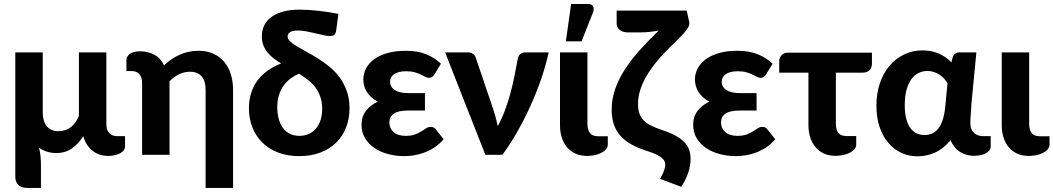

<svg xmlns="http://www.w3.org/2000/svg" viewBox="-20 -779 5300 966"><path d="M609 -94V-40.5Q609 -32 603.2 -23.8Q597.5 -15.5 586.5 -9Q575.5 -2.5 559.8 1.5Q544 5.5 524.5 5.5Q503.5 5.5 483.8 -0.5Q464 -6.5 447.5 -19Q431 -31.5 418.5 -50Q406 -68.5 399 -94Q373 -53.5 340.2 -31.2Q307.5 -9 265 -9Q237.5 -9 215.8 -16Q194 -23 176.5 -36Q182 -14 184 9.2Q186 32.5 186 53V166.5H117.5Q89 166.5 73 152Q57 137.5 57 110V-515.5H195V-213.5Q195 -170.5 214.8 -144.8Q234.5 -119 273.5 -119Q311 -119 336.5 -139.2Q362 -159.5 377 -196V-515.5H515V-156.5Q515 -124.5 529.8 -109.2Q544.5 -94 570 -94Z M616 -475.5Q616 -484 619.8 -492.2Q623.5 -500.5 631.8 -506.8Q640 -513 653 -517Q666 -521 685 -521Q724.5 -521 756.8 -503.5Q789 -486 805 -450Q822 -466 841.2 -479.5Q860.5 -493 882 -502.8Q903.5 -512.5 927.5 -518Q951.5 -523.5 978 -523.5Q1020 -523.5 1052.8 -509Q1085.5 -494.5 1107.5 -468.5Q1129.5 -442.5 1141 -406.5Q1152.5 -370.5 1152.5 -327.5V166.5H1014.5V-327.5Q1014.5 -370.5 994.8 -394.2Q975 -418 936 -418Q907 -418 881.5 -405.5Q856 -393 833 -370.5V0H695V-359Q695 -391 681.2 -406.2Q667.5 -421.5 642 -421.5H616Z M1486 -95.5Q1511.5 -95.5 1532.8 -104.8Q1554 -114 1569.2 -131.8Q1584.5 -149.5 1592.8 -174.8Q1601 -200 1601 -231.5Q1601 -265.5 1591.5 -292.2Q1582 -319 1566 -340Q1550 -361 1528.8 -377.5Q1507.5 -394 1484 -408.5Q1463 -399 1443.2 -384.8Q1423.5 -370.5 1408.2 -350Q1393 -329.5 1384 -302.2Q1375 -275 1375 -239Q1375 -209.5 1381.8 -183.2Q1388.5 -157 1402 -137.5Q1415.5 -118 1436.5 -106.8Q1457.5 -95.5 1486 -95.5ZM1671.5 -626Q1669 -609 1661 -603.2Q1653 -597.5 1636.5 -597.5Q1627 -597.5 1608.8 -601.8Q1590.5 -606 1568.5 -611.2Q1546.5 -616.5 1522.8 -621Q1499 -625.5 1479 -625.5Q1451 -625.5 1439 -617Q1427 -608.5 1427 -596Q1427 -582.5 1440.5 -570Q1454 -557.5 1475.8 -544.5Q1497.5 -531.5 1525.5 -516.5Q1553.5 -501.5 1582.8 -483Q1612 -464.5 1640 -441.2Q1668 -418 1689.8 -388Q1711.5 -358 1725 -320Q1738.5 -282 1738.5 -234.5Q1738.5 -182.5 1721.5 -138.5Q1704.5 -94.5 1672.2 -62.2Q1640 -30 1593 -11.8Q1546 6.5 1486 6.5Q1426.5 6.5 1379.5 -11.5Q1332.5 -29.5 1300 -61.5Q1267.5 -93.5 1250 -137.8Q1232.5 -182 1232.5 -234.5Q1232.5 -313 1272.5 -370Q1312.5 -427 1394.5 -460Q1374 -472 1356.5 -485.5Q1339 -499 1325.8 -515.2Q1312.5 -531.5 1305 -551.2Q1297.5 -571 1297.5 -596Q1297.5 -626 1309.2 -650.8Q1321 -675.5 1345 -693.2Q1369 -711 1404.8 -720.8Q1440.5 -730.5 1488.5 -730.5Q1508 -730.5 1533 -729Q1558 -727.5 1584.2 -724.5Q1610.5 -721.5 1636 -717.5Q1661.5 -713.5 1682.5 -709Z M2212 -78.5Q2190 -53 2164.5 -36.5Q2139 -20 2112.8 -10.5Q2086.5 -1 2061 2.8Q2035.5 6.5 2014 6.5Q1972 6.5 1933 -3.8Q1894 -14 1864.2 -34Q1834.5 -54 1816.8 -83.5Q1799 -113 1799 -151Q1799 -193 1821.8 -222Q1844.5 -251 1881 -267.5Q1861.5 -277.5 1847.5 -290.5Q1833.5 -303.5 1824.8 -318Q1816 -332.5 1812 -348.2Q1808 -364 1808 -379.5Q1808 -408.5 1821.8 -434.8Q1835.5 -461 1862.2 -480.8Q1889 -500.5 1929 -512Q1969 -523.5 2021.5 -523.5Q2082 -523.5 2125.2 -505.5Q2168.5 -487.5 2198.5 -458.5L2167 -406.5Q2159.5 -394.5 2153 -391Q2146.5 -387.5 2136.5 -387.5Q2128 -387.5 2119 -392.8Q2110 -398 2097.2 -404Q2084.5 -410 2067 -415.2Q2049.5 -420.5 2024 -420.5Q1984 -420.5 1963.2 -406Q1942.5 -391.5 1942.5 -367.5Q1942.5 -341.5 1966 -326Q1989.5 -310.5 2035 -310.5H2118V-223H2035Q1983.5 -223 1961.2 -207Q1939 -191 1939 -162.5Q1939 -134 1960 -114.8Q1981 -95.5 2021.5 -95.5Q2050 -95.5 2068.2 -102.5Q2086.5 -109.5 2100 -118Q2113.5 -126.5 2124 -133.5Q2134.5 -140.5 2147 -140.5Q2164 -140.5 2172 -128.5Z M2740.5 -515.5Q2727 -452.5 2703.5 -383.8Q2680 -315 2649.2 -247.2Q2618.5 -179.5 2582.5 -116Q2546.5 -52.5 2507.5 0H2422L2219.5 -515.5H2334Q2349 -515.5 2359.2 -508.5Q2369.5 -501.5 2373 -490.5L2459.5 -235.5Q2467.5 -212 2473.5 -189.5Q2479.5 -167 2484.5 -144.5Q2504.5 -181 2520.2 -223Q2536 -265 2547.8 -308.8Q2559.5 -352.5 2568.2 -395.8Q2577 -439 2584 -477.5Q2587 -498.5 2598 -507Q2609 -515.5 2622.5 -515.5Z M2797.5 -515.5H2935.5V-157Q2935.5 -125.5 2948 -109.5Q2960.5 -93.5 2989.5 -93.5H3038V-52.5Q3038 -38.5 3028.8 -27.8Q3019.5 -17 3004.5 -9.5Q2989.5 -2 2971 1.8Q2952.5 5.5 2934 5.5Q2900.5 5.5 2875 -6.2Q2849.5 -18 2832.2 -38.8Q2815 -59.5 2806.2 -87.8Q2797.5 -116 2797.5 -149ZM2827 -571 2853.5 -759H2938Q2957 -759 2963.8 -747.2Q2970.5 -735.5 2963.5 -716.5L2906 -571Z M3447.5 -669.5Q3449 -662.5 3447.5 -654.5Q3446 -646.5 3439.2 -635.8Q3432.5 -625 3419.5 -610.5Q3406.5 -596 3386 -576Q3368.5 -559 3347.2 -538Q3326 -517 3304.2 -492.8Q3282.5 -468.5 3262 -441Q3241.5 -413.5 3225.5 -383.8Q3209.5 -354 3199.8 -321.8Q3190 -289.5 3190 -255.5Q3190 -228.5 3196.8 -208.8Q3203.5 -189 3217.8 -174Q3232 -159 3254.2 -147.8Q3276.5 -136.5 3307.5 -126Q3351.5 -111.5 3380 -95.8Q3408.5 -80 3425 -61.8Q3441.5 -43.5 3448 -23Q3454.5 -2.5 3454.5 20.5Q3454.5 88 3407.5 161L3301 121Q3305 114 3309.8 105.2Q3314.5 96.5 3318.2 86.8Q3322 77 3324.5 67.2Q3327 57.5 3327 49Q3327 41 3323.5 32.5Q3320 24 3310 15.5Q3300 7 3282 -1.8Q3264 -10.5 3235 -19.5Q3191 -33.5 3157.8 -51.8Q3124.5 -70 3102.2 -94.8Q3080 -119.5 3068.8 -152Q3057.5 -184.5 3057.5 -226.5Q3057.5 -280.5 3075 -330.8Q3092.5 -381 3124 -429.8Q3155.5 -478.5 3198.8 -526.8Q3242 -575 3294 -625Q3271.5 -621 3247.8 -618.5Q3224 -616 3198.5 -616H3139.5Q3123.5 -616 3112.8 -620.2Q3102 -624.5 3095.2 -630.8Q3088.5 -637 3085.5 -645Q3082.5 -653 3082.5 -660.5V-725.5H3435Z M3880.5 -78.5Q3858.5 -53 3833 -36.5Q3807.5 -20 3781.2 -10.5Q3755 -1 3729.5 2.8Q3704 6.5 3682.5 6.5Q3640.5 6.5 3601.5 -3.8Q3562.5 -14 3532.8 -34Q3503 -54 3485.2 -83.5Q3467.5 -113 3467.5 -151Q3467.5 -193 3490.2 -222Q3513 -251 3549.5 -267.5Q3530 -277.5 3516 -290.5Q3502 -303.5 3493.2 -318Q3484.5 -332.5 3480.5 -348.2Q3476.5 -364 3476.5 -379.5Q3476.5 -408.5 3490.2 -434.8Q3504 -461 3530.8 -480.8Q3557.5 -500.5 3597.5 -512Q3637.5 -523.5 3690 -523.5Q3750.5 -523.5 3793.8 -505.5Q3837 -487.5 3867 -458.5L3835.5 -406.5Q3828 -394.5 3821.5 -391Q3815 -387.5 3805 -387.5Q3796.5 -387.5 3787.5 -392.8Q3778.5 -398 3765.8 -404Q3753 -410 3735.5 -415.2Q3718 -420.5 3692.5 -420.5Q3652.5 -420.5 3631.8 -406Q3611 -391.5 3611 -367.5Q3611 -341.5 3634.5 -326Q3658 -310.5 3703.5 -310.5H3786.5V-223H3703.5Q3652 -223 3629.8 -207Q3607.5 -191 3607.5 -162.5Q3607.5 -134 3628.5 -114.8Q3649.5 -95.5 3690 -95.5Q3718.5 -95.5 3736.8 -102.5Q3755 -109.5 3768.5 -118Q3782 -126.5 3792.5 -133.5Q3803 -140.5 3815.5 -140.5Q3832.5 -140.5 3840.5 -128.5Z M4367 -461Q4367 -437.5 4354.8 -425.5Q4342.5 -413.5 4320 -413.5H4185.5V-157.5Q4185.5 -126 4198 -110.2Q4210.5 -94.5 4239.5 -94.5H4288V-53.5Q4288 -39 4278.8 -28.2Q4269.5 -17.5 4254.5 -10Q4239.5 -2.5 4221 1.2Q4202.5 5 4184 5Q4150.5 5 4125 -6.8Q4099.5 -18.5 4082.2 -39.5Q4065 -60.5 4056.2 -88.8Q4047.5 -117 4047.5 -150V-413.5H3900.5V-471Q3900.5 -488 3911.8 -501Q3923 -514 3946.5 -514H4367Z M4747 -359.5Q4740.5 -372 4730.2 -383.2Q4720 -394.5 4707 -403Q4694 -411.5 4678.5 -416.8Q4663 -422 4646 -422Q4624 -422 4603.5 -412.8Q4583 -403.5 4567.2 -383Q4551.5 -362.5 4541.8 -329.8Q4532 -297 4532 -250.5Q4532 -208.5 4540 -179.5Q4548 -150.5 4561.8 -132.8Q4575.5 -115 4593.5 -107.2Q4611.5 -99.5 4631.5 -99.5Q4651.5 -99.5 4669 -107Q4686.5 -114.5 4700 -131.2Q4713.5 -148 4722.5 -174.5Q4731.5 -201 4735.5 -239ZM4964.5 -94V-40.5Q4964.5 -32 4958.8 -23.8Q4953 -15.5 4942 -9Q4931 -2.5 4915.2 1.2Q4899.5 5 4880 5Q4842.5 5 4811 -14.2Q4779.5 -33.5 4762 -74Q4744.5 -51.5 4724.2 -35.8Q4704 -20 4682.2 -10.5Q4660.5 -1 4638.8 3.2Q4617 7.5 4596.5 7.5Q4552.5 7.5 4514.5 -10.2Q4476.5 -28 4448.8 -61Q4421 -94 4405.2 -141Q4389.5 -188 4389.5 -247Q4389.5 -309 4407 -360.5Q4424.5 -412 4455.8 -448.5Q4487 -485 4529.5 -505.2Q4572 -525.5 4621.5 -525.5Q4667.5 -525.5 4704.2 -509Q4741 -492.5 4767 -465.5L4773.5 -491.5Q4781.5 -515.5 4808 -515.5H4892.5L4867 -252.5Q4866.5 -228.5 4864.2 -204.8Q4862 -181 4862 -158.5Q4862 -142 4867.2 -129.8Q4872.5 -117.5 4881 -109.8Q4889.5 -102 4901 -98Q4912.5 -94 4925.5 -94Z M5020 -515.5H5158V-157Q5158 -125.5 5170.5 -109.5Q5183 -93.5 5212 -93.5H5260.5V-52.5Q5260.5 -38.5 5251.2 -27.8Q5242 -17 5227 -9.5Q5212 -2 5193.5 1.8Q5175 5.5 5156.5 5.5Q5123 5.5 5097.5 -6.2Q5072 -18 5054.8 -38.8Q5037.5 -59.5 5028.8 -87.8Q5020 -116 5020 -149Z"/></svg>

Font: Lato 2
Style: Regular
Weight: 800
Designer: Lukasz Dziedzic with Adam Twardoch and Botio Nikoltchev
Foundry: tyPoland Lukasz Dziedzic
Version: Version 2.015; 2015-08-06; http://www.latofonts.com/